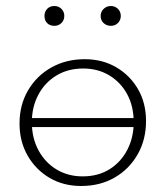

<svg xmlns="http://www.w3.org/2000/svg" viewBox="-20 -613 551 639"><path d="M250 6Q191 6 145 -21Q99 -48 72 -95Q45 -142 45 -202Q45 -264 73.5 -312.5Q102 -361 151 -388.5Q200 -416 262 -416Q321 -416 367 -389Q413 -362 439.5 -316Q466 -270 466 -210Q466 -148 438 -99Q410 -50 361.5 -22Q313 6 250 6ZM255 -26Q307 -26 345 -50Q383 -74 404 -115Q425 -156 425 -206Q425 -259 403.5 -299Q382 -339 344 -362Q306 -385 257 -385Q206 -385 167.5 -361.5Q129 -338 107.5 -297.5Q86 -257 86 -206Q86 -153 108.5 -112Q131 -71 169 -48.5Q207 -26 255 -26ZM76 -190V-220H437V-190ZM161 -527Q146 -527 137 -536Q128 -545 128 -560Q128 -574 137 -583.5Q146 -593 161 -593Q175 -593 184.5 -583.5Q194 -574 194 -560Q194 -546 184.5 -536.5Q175 -527 161 -527ZM349 -527Q335 -527 325 -536Q315 -545 315 -560Q315 -574 325 -583.5Q335 -593 349 -593Q363 -593 372.5 -583.5Q382 -574 382 -560Q382 -546 372.5 -536.5Q363 -527 349 -527Z"/></svg>

Font: Ysabeau Office ExtraLight
Style: Regular
Weight: 250
Designer: Christian Thalmann (Catharsis Fonts)
Version: Version 2.001;gftools[0.9.30]; featfreeze: tnum,lnum,ss02